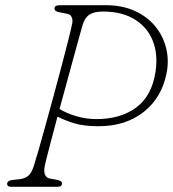

<svg xmlns="http://www.w3.org/2000/svg" viewBox="-20 -720 667 740"><path d="M622 -438Q603.5 -343.5 533.8 -288.5Q464 -233.5 360 -233.5Q303.5 -233.5 267.2 -244.5Q231 -255.5 201.5 -270.5Q184.5 -206.5 171 -155Q157.5 -103.5 153 -83Q148 -58.5 153.5 -46.5Q159 -34.5 171.5 -32L199 -27Q219 -23.5 219 -13Q219 0 201 0H23Q7.5 0 7.5 -11.5Q7.5 -25 33 -27L53 -29Q76.5 -31.5 89 -42.5Q101.5 -53.5 109.5 -78Q116.5 -99.5 128.8 -142Q141 -184.5 156 -239Q171 -293.5 187 -352.2Q203 -411 217.5 -466Q232 -521 243 -564.5Q254 -608 258.5 -630.5Q261 -644 256 -654.5Q251 -665 238.5 -667L207.5 -673Q190 -676 190 -688Q190 -700 212 -700H387Q450.5 -700 498.8 -678.2Q547 -656.5 577.8 -619.2Q608.5 -582 620.2 -535Q632 -488 622 -438ZM298 -622.5Q296.5 -617 288 -586.8Q279.5 -556.5 266.8 -510Q254 -463.5 239.2 -408.8Q224.5 -354 209.5 -300Q236.5 -283 274.8 -272Q313 -261 351 -261Q445 -261 505.2 -305.8Q565.5 -350.5 579.5 -444Q589.5 -510.5 568.8 -562.8Q548 -615 499.2 -645.2Q450.5 -675.5 377 -675.5Q342.5 -675.5 324.5 -663.5Q306.5 -651.5 298 -622.5Z"/></svg>

Font: Fraunces 9pt SuperSoft Thin
Style: Italic
Weight: 100
Italic angle: -16°
Version: Version 1.000;[0bf87f6ff]